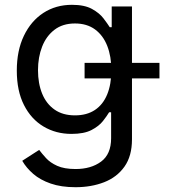

<svg xmlns="http://www.w3.org/2000/svg" viewBox="-20 -573 712 809"><path d="M298.3 215.8Q237.8 215.8 193.6 200.4Q149.4 185.1 120.1 159.7Q90.8 134.3 73.7 104.5L145 58.6Q156.7 74.2 174.1 93.3Q191.4 112.3 220.9 125.7Q250.5 139.2 298.3 139.2Q363.8 139.2 406 107.9Q448.2 76.7 448.2 9.3V-100.1H439.9Q430.7 -84.5 413.8 -63Q397 -41.5 365.5 -25.1Q334 -8.8 281.2 -8.8Q215.8 -8.8 163.6 -39.8Q111.3 -70.8 81.1 -130.4Q50.8 -189.9 50.8 -275.4Q50.8 -359.9 80.6 -422.1Q110.4 -484.4 162.8 -518.6Q215.3 -552.7 283.2 -552.7Q335.9 -552.7 367.4 -535.4Q398.9 -518.1 416 -495.6Q433.1 -473.1 442.4 -458.5H450.7V-545.9H536.1V14.2Q536.1 84.5 504.4 129.2Q472.7 173.8 418.7 194.8Q364.7 215.8 298.3 215.8ZM295.9 -86.9Q345.7 -86.9 379.9 -109.6Q414.1 -132.3 431.6 -175Q449.2 -217.8 449.2 -277.3Q449.2 -335.4 431.9 -379.6Q414.6 -423.8 380.4 -449Q346.2 -474.1 295.9 -474.1Q244.1 -474.1 209.5 -447.5Q174.8 -420.9 157.5 -376.5Q140.1 -332 140.1 -277.3Q140.1 -221.2 157.7 -178.2Q175.3 -135.3 210 -111.1Q244.6 -86.9 295.9 -86.9ZM336.4 -242.7V-308.1H651.9V-242.7Z"/></svg>

Font: Inter Variable
Style: Regular
Weight: 400
Designer: Rasmus Andersson
Foundry: rsms
Version: Version 4.001;git-9221beed3